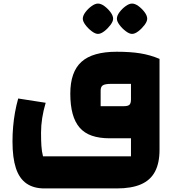

<svg xmlns="http://www.w3.org/2000/svg" viewBox="-20 -775 985 1076"><path d="M229 281Q168 281 128 253Q88 225 69 167Q50 109 50 18Q50 -24 53.5 -64.5Q57 -105 64 -144.5Q71 -184 82 -223L236 -199Q223 -155 216.5 -113.5Q210 -72 210 -31Q210 11 212 42.5Q214 74 221 101H714V0H874V65Q874 139 848.5 187Q823 235 770 258Q717 281 634 281ZM594 0Q537 0 495 -14.5Q453 -29 426.5 -59.5Q400 -90 387 -137.5Q374 -185 374 -250Q374 -311 389.5 -355.5Q405 -400 436.5 -428.5Q468 -457 517.5 -471Q567 -485 634 -485Q711 -485 766.5 -476Q822 -467 874 -445V0ZM544 -180H675Q697 -180 705.5 -188Q714 -196 714 -218V-305H603Q569 -305 556.5 -297Q544 -289 544 -267ZM529 -585Q514 -585 494 -600Q474 -615 459 -635Q444 -655 444 -670Q444 -687 458.5 -706.5Q473 -726 493 -740.5Q513 -755 529 -755Q546 -755 565.5 -740.5Q585 -726 599.5 -706.5Q614 -687 614 -670Q614 -655 599 -635Q584 -615 564.5 -600Q545 -585 529 -585ZM720 -585Q705 -585 685 -600Q665 -615 650 -635Q635 -655 635 -670Q635 -687 649.5 -706.5Q664 -726 684 -740.5Q704 -755 720 -755Q737 -755 756.5 -740.5Q776 -726 790.5 -706.5Q805 -687 805 -670Q805 -655 790 -635Q775 -615 755.5 -600Q736 -585 720 -585Z"/></svg>

Font: Changa ExtraBold
Style: Regular
Weight: 800
Designer: Eduardo Rodriguez Tunni
Foundry: Eduardo Rodriguez Tunni
Version: Version 3.002; ttfautohint (v1.8.2)